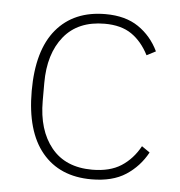

<svg xmlns="http://www.w3.org/2000/svg" viewBox="-44 -562 579 616"><g transform="rotate(5 245.5 -254.0)"><path d="M272 12Q170 12 113.5 -56Q57 -124 57 -254Q57 -385 113.5 -452.5Q170 -520 272 -520Q336 -520 378 -491.5Q420 -463 443 -415L414 -400Q392 -443 358.5 -466Q325 -489 272 -489Q186 -489 140.5 -433Q95 -377 95 -283V-225Q95 -131 140.5 -75Q186 -19 272 -19Q329 -19 365.5 -42.5Q402 -66 425 -108L451 -90Q426 -44 383 -16Q340 12 272 12Z"/></g></svg>

Font: IBM Plex Sans ExtLt
Style: Regular
Weight: 200
Designer: Mike Abbink, Paul van der Laan, Pieter van Rosmalen
Foundry: Bold Monday
Version: Version 3.005